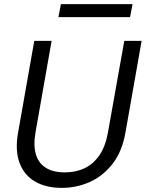

<svg xmlns="http://www.w3.org/2000/svg" viewBox="-20 -898 706 930"><path d="M279 12Q203 12 150 -18.5Q97 -49 74.5 -109.5Q52 -170 68 -258L146 -700H230L152 -257Q141 -193 154 -150Q167 -107 202.5 -85Q238 -63 294 -63Q347 -63 389.5 -83Q432 -103 461.5 -146Q491 -189 503 -257L582 -700H666L588 -258Q572 -165 526 -105.5Q480 -46 416 -17Q352 12 279 12ZM263 -815 275 -878H622L610 -815Z"/></svg>

Font: DM Sans 12pt
Style: Italic
Weight: 400
Italic angle: -10°
Version: Version 4.004;gftools[0.9.30]